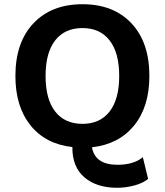

<svg xmlns="http://www.w3.org/2000/svg" viewBox="-20 -690 781 910"><path d="M537 91Q614 91 657 55L682 158Q658 178 617 189Q576 200 535 200Q438 200 380 150.5Q322 101 323 7Q196 -7 124.5 -96Q53 -185 53 -330Q53 -489 138.5 -579.5Q224 -670 371 -670Q518 -670 603 -579.5Q688 -489 688 -330Q688 -184 615.5 -95Q543 -6 416 8Q430 91 537 91ZM371 -103Q454 -103 499.5 -161.5Q545 -220 545 -330Q545 -440 499.5 -498.5Q454 -557 371 -557Q287 -557 241.5 -498.5Q196 -440 196 -330Q196 -220 241.5 -161.5Q287 -103 371 -103Z"/></svg>

Font: Elaine Sans SemiBold
Style: Regular
Weight: 600
Designer: Wei Huang
Foundry: Wei Huang
Version: Version 2.001;December 24, 2019;FontCreator 12.0.0.2547 64-b